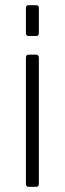

<svg xmlns="http://www.w3.org/2000/svg" viewBox="-20 -721 250 741"><path d="M80 -594V-690Q80 -701 90 -701H120Q130 -701 130 -690V-594Q130 -582 120 -582H90Q80 -582 80 -594ZM80 -12V-498Q80 -510 90 -510H119Q130 -510 130 -498V-12Q130 0 120 0H90Q80 0 80 -12Z"/></svg>

Font: Rajdhani
Style: Regular
Weight: 400
Designer: Satya Rajpurohit, Jyotish Sonowal
Foundry: Indian Type Foundry
Version: Version 1.201 February 1, 2022